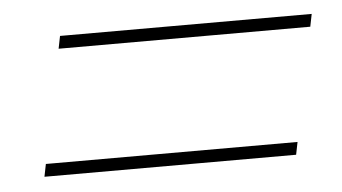

<svg xmlns="http://www.w3.org/2000/svg" viewBox="-30 -472 541 304"><g transform="rotate(-5 240.0 -320.0)"><path d="M474 -430 470 -410H70L74 -430ZM434 -230 430 -210H30L34 -230Z"/></g></svg>

Font: TypoPRO Montserrat Alternates
Style: Italic
Weight: 250
Italic angle: -11.3°
Designer: Julieta Ulanovsky
Foundry: Julieta Ulanovsky
Version: Version 6.001